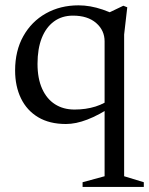

<svg xmlns="http://www.w3.org/2000/svg" viewBox="-20 -466 572 737"><path d="M124 -221Q124 -164.5 141.8 -125.2Q159.5 -86 191.2 -65.8Q223 -45.5 266 -45.5Q310 -45.5 347 -57.2Q384 -69 413.5 -93L414.5 -60.5Q387 -42 362.2 -28.8Q337.5 -15.5 315.2 -7Q293 1.5 272.5 5.8Q252 10 233 10Q170 10 126.5 -16Q83 -42 60.5 -88.5Q38 -135 38 -195.5Q38 -271 69.5 -327.2Q101 -383.5 156.2 -414.5Q211.5 -445.5 281.5 -445.5Q304 -445.5 326.8 -441.5Q349.5 -437.5 374.2 -429.2Q399 -421 426.5 -407L373 -405.5L453.5 -444L468.5 -438L456.5 -333.5V210.5L532 233.5V251.5H297V233.5L381.5 210.5V-307.5Q381.5 -349.5 349 -377.8Q316.5 -406 260 -406Q217.5 -406 187 -383.5Q156.5 -361 140.2 -319.8Q124 -278.5 124 -221Z"/></svg>

Font: Newsreader 24pt
Style: Regular
Weight: 400
Designer: Hugues Gentile
Foundry: Production Type
Version: Version 1.003